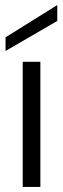

<svg xmlns="http://www.w3.org/2000/svg" viewBox="-20 -741 250 761"><path d="M70 0V-496H140V0ZM2 -539V-593L207 -721V-658Z"/></svg>

Font: DM Sans 24pt Light
Style: Regular
Weight: 300
Designer: Colophon Foundry, Jonny Pinhorn
Foundry: Colophon Foundry
Version: Version 4.004;gftools[0.9.30]